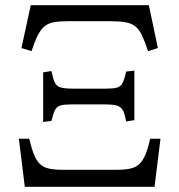

<svg xmlns="http://www.w3.org/2000/svg" viewBox="-20 -723 694 743"><path d="M76 0 53 -186H93Q102 -149 111.5 -125Q121 -101 135 -88Q149 -75 170 -70.5Q191 -66 223 -66H431Q463 -66 484 -70.5Q505 -75 519 -88Q533 -101 543 -125Q553 -149 561 -186H601L578 0ZM147 -251V-443L179 -448Q185 -418 192 -403.5Q199 -389 215.5 -384.5Q232 -380 263 -380H391Q419 -380 433 -384Q447 -388 454.5 -402.5Q462 -417 468 -446L500 -450V-258L468 -253Q463 -282 455.5 -296Q448 -310 432 -314.5Q416 -319 384 -319H256Q229 -319 214.5 -315Q200 -311 193 -297.5Q186 -284 179 -255ZM102 -525 63 -537 99 -703H556L591 -537L553 -525Q540 -564 529 -587Q518 -610 503 -621.5Q488 -633 465 -637Q442 -641 406 -641H244Q210 -641 188 -637Q166 -633 151.5 -620.5Q137 -608 125.5 -585Q114 -562 102 -525Z"/></svg>

Font: Literata 18pt Light
Style: Regular
Weight: 300
Designer: Latin by Veronika Burian and Jose Scaglione. Greek by Irene Vlachou. Cyrillic by Vera Evstafieva.
Foundry: TypeTogether
Version: Version 3.103;gftools[0.9.29]